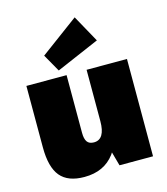

<svg xmlns="http://www.w3.org/2000/svg" viewBox="-122 -923 896 1029"><g transform="rotate(-15 326.0 -408.0)"><path d="M267 -220Q267 -186 278.5 -170Q290 -154 316 -154Q347 -154 362.5 -179.5Q378 -205 378 -255L445 -330V-290Q445 -143 387 -65.5Q329 12 219 12Q128 12 86 -38.5Q44 -89 44 -199V-540H267ZM602 0H416L378 -137V-540H602ZM472 -678 233 -575 178 -672 389 -828Z"/></g></svg>

Font: Pathway Extreme Condensed Black
Style: Regular
Weight: 900
Width: 3
Version: Version 1.001;gftools[0.9.26]